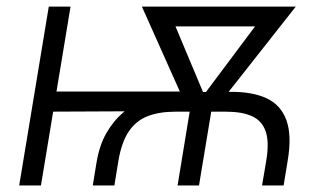

<svg xmlns="http://www.w3.org/2000/svg" viewBox="-20 -566 975 586"><path d="M263.2 0 274.4 -68.8Q283.2 -122.6 304.9 -160.2Q326.7 -197.8 355.5 -222.2Q384.3 -246.6 415.5 -260Q446.8 -273.4 475.8 -279.1Q504.9 -284.7 526.4 -284.7L681.2 -285.6Q749.5 -286.6 793.5 -266.1Q837.4 -245.6 854.2 -199Q871.1 -152.3 857.9 -74.7L845.7 0H779.8L792.5 -74.7Q802.2 -132.8 790.8 -165.3Q779.3 -197.8 749 -211.4Q718.8 -225.1 670.9 -225.1H514.2Q466.8 -225.1 431.4 -211.7Q396 -198.2 373.5 -165.5Q351.1 -132.8 341.3 -74.7L329.1 0ZM38.6 0 128.9 -545.9H195.3L105 0ZM113.3 -225.1 123.5 -286.6H547.4L537.6 -227.1ZM522 0 567.4 -276.9H633.3L587.4 0ZM555.7 -226.6 413.1 -545.9H490.2L617.2 -243.2L603.5 -226.6ZM585.4 -226.6 578.6 -245.1 803.7 -545.9H882.8L631.3 -226.6ZM461.4 -485.4 471.7 -545.9H834L824.2 -485.4Z"/></svg>

Font: Inter Light
Style: Italic
Weight: 300
Italic angle: -9.3988°
Designer: Rasmus Andersson
Foundry: rsms
Version: Version 4.001;git-66647c0bb